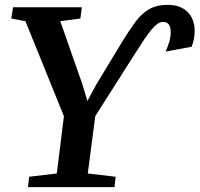

<svg xmlns="http://www.w3.org/2000/svg" viewBox="-20 -773 824 793"><path d="M95.5 0 100.5 -43 214.5 -56.5 244 -293 85 -685.5 26.5 -696.5 34 -743H318L312 -696.5L229 -685.5L320 -425.5L341 -356L378 -424.5L484.5 -600.5Q515 -650 540.2 -683.8Q565.5 -717.5 596.2 -735.2Q627 -753 672.5 -753Q710.5 -753 735.2 -738.5Q760 -724 772 -700Q784 -676 784 -646.5Q784 -627.5 781 -612.5Q778 -597.5 771.5 -580L664 -560Q672.5 -579 678.8 -598.8Q685 -618.5 685 -639.5Q685 -662 677.2 -672.2Q669.5 -682.5 653 -682.5Q642 -682.5 630.5 -674.5Q619 -666.5 605.8 -650.8Q592.5 -635 576.5 -611.2Q560.5 -587.5 540.5 -556L373.5 -293.5L342.5 -56.5L457.5 -43L453 0Z"/></svg>

Font: Merriweather 24pt SemiBold
Style: Italic
Weight: 600
Italic angle: -7.8°
Version: Version 2.101